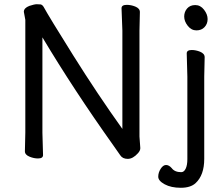

<svg xmlns="http://www.w3.org/2000/svg" viewBox="-20 -728 1044 910"><path d="M911 -584Q887 -584 870 -605.5Q853 -627 853 -649.5Q853 -672 867 -688Q881 -704 905.5 -704Q930 -704 947 -682Q964 -660 964 -637.5Q964 -615 949.5 -599.5Q935 -584 911 -584ZM865 -475Q865 -491 889 -491Q908 -491 928 -483Q950 -474 950 -457L948 -365V25Q948 102 907 140Q883 162 837 162Q791 162 760.5 145.5Q730 129 730 109.5Q730 90 741.5 72Q753 54 767 54Q781 54 794 69Q808 88 839 88Q852 88 860 71.5Q868 55 868 26V-365ZM93 -672Q93 -690 119 -700Q143 -708 154.5 -708Q166 -708 173 -707Q181 -705 187 -695Q212 -649 327 -465.5Q442 -282 560 -117V-583L556 -689Q556 -705 581 -705Q601 -705 621 -697Q643 -688 643 -671L641 -582V-81L645 -26Q645 -14 634 -2Q610 25 585.5 25Q561 25 550 8Q540 -6 515 -42Q330 -302 181 -551V-99L184 7Q184 23 160 23Q141 23 121 15Q98 6 98 -11L100 -100V-634Z"/></svg>

Font: Moon Stars Kai
Style: Bold
Weight: 700
Designer: GuiWonder
Version: Version 1.101